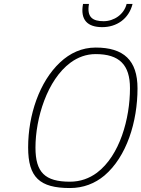

<svg xmlns="http://www.w3.org/2000/svg" viewBox="-20 -941 714 969"><path d="M333 8C401 8 459 -15 507 -55C619 -150 674 -326 674 -495C674 -637 604 -701 463 -701C393 -701 333 -673 283 -626C179 -529 122 -360 122 -197C122 -46 180 8 333 8ZM333 -24C207 -24 159 -71 159 -196C159 -344 218 -538 336 -625C373 -652 415 -668 463 -668C582 -668 636 -614 636 -496C636 -343 585 -156 469 -69C431 -41 386 -24 333 -24ZM399 -921C384 -840 422 -804 496 -804C568 -804 630 -845 649 -921H619C606 -868 555 -834 503 -834C449 -834 417 -853 429 -921H399Z"/></svg>

Font: RazerF5 Thin
Style: Italic
Weight: 250
Foundry: Razer Inc.
Version: Version 2